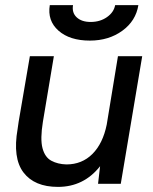

<svg xmlns="http://www.w3.org/2000/svg" viewBox="-20 -720 601 752"><path d="M148 -243Q137 -175 146.5 -139.5Q156 -104 181 -90.5Q206 -77 240 -76Q301 -76 342 -117Q383 -158 398 -232L442 -500H537L453 0H364L372 -69Q308 12 207 12Q115 12 72 -44.5Q29 -101 49 -215L53 -243L97 -500H191ZM332 -561Q253 -561 209 -600Q165 -639 175 -700H266Q261 -670 280.5 -652Q300 -634 335 -634Q372 -634 399 -653Q426 -672 431 -700H522Q512 -638 459 -599.5Q406 -561 332 -561Z"/></svg>

Font: Figtree Medium
Style: Italic
Weight: 500
Italic angle: -9.5°
Foundry: Erik Kennedy
Version: Version 2.001; ttfautohint (v1.8.4.7-5d5b);gftools[0.9.27]